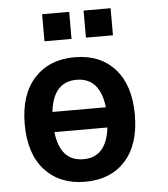

<svg xmlns="http://www.w3.org/2000/svg" viewBox="-54 -812 760 870"><g transform="rotate(-5 326.0 -376.5)"><path d="M298.8 10.7Q183.6 10.7 115.7 -63.5Q47.9 -137.7 47.9 -272.5Q47.9 -407.2 115.7 -481.4Q183.6 -555.7 298.8 -555.7Q415 -555.7 481.9 -481.4Q548.8 -407.2 548.8 -272.5Q548.8 -137.7 481.9 -63.5Q415 10.7 298.8 10.7ZM169.9 -639.6V-762.7H293V-639.6ZM177.7 -317.4H420.9Q405.3 -453.1 298.8 -453.1Q193.4 -453.1 177.7 -317.4ZM178.7 -225.6Q194.3 -91.8 299.8 -91.8Q404.3 -91.8 419.9 -225.6ZM358.4 -639.6V-762.7H481.4V-639.6Z"/></g></svg>

Font: Min Sans Bold
Style: Regular
Weight: 700
Designer: Jinseong-Kim, NotoSansCJK, Nunito
Foundry: Jinseong-Kim
Version: Version 1.400;Glyphs 3.1.2 (3151)